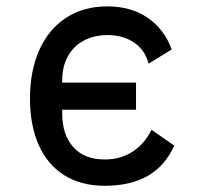

<svg xmlns="http://www.w3.org/2000/svg" viewBox="-20 -573 640 602"><path d="M74 -264Q74 -351 103.2 -416.2Q132.5 -481.5 187.2 -517.2Q242 -553 316.5 -553Q391 -553 443 -517.2Q495 -481.5 518.5 -418L446 -373.5Q434 -417.5 399.5 -440.2Q365 -463 317.5 -463Q274.5 -463 242.2 -445.5Q210 -428 192.5 -395.8Q175 -363.5 175 -321.5V-314H406.5V-229H175V-218Q175 -150.5 209.8 -111.8Q244.5 -73 308 -73Q358 -73 395.8 -97.5Q433.5 -122 455 -166L526.5 -116.5Q497 -52 442.8 -21.2Q388.5 9.5 308.5 9.5Q234 9.5 181.2 -23.8Q128.5 -57 101.2 -118.8Q74 -180.5 74 -264Z"/></svg>

Font: JuliaMono
Style: Regular
Weight: 400
Monospace: yes
Designer: cormullion
Foundry: corm
Version: Version 0.055; ttfautohint (v1.8.4)